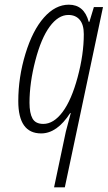

<svg xmlns="http://www.w3.org/2000/svg" viewBox="-20 -560 460 820"><path d="M155.8 9.8Q58.1 9.8 58.1 -127.9Q58.1 -230 88.6 -330.1Q119.1 -430.2 167.7 -485.1Q216.3 -540 273.9 -540Q339.4 -540 358.9 -466.8H361.8L380.9 -529.8H419.9L256.8 240.2H210.9L261.2 2L282.2 -77.1H279.8Q223.6 9.8 155.8 9.8ZM165 -30.8Q209 -30.8 247.1 -81.5Q285.2 -132.3 311.5 -230Q337.9 -327.6 337.9 -414.1Q337.9 -454.6 320.6 -475.3Q303.2 -496.1 272 -496.1Q229 -496.1 192.4 -446.5Q155.8 -397 130.9 -301.3Q106 -205.6 106 -121.1Q106 -76.7 118.9 -53.7Q131.8 -30.8 165 -30.8Z"/></svg>

Font: TypoPRO Open Sans Condensed
Style: Italic
Weight: 300
Width: 3
Italic angle: -12°
Foundry: Ascender Corporation
Version: Version 1.10